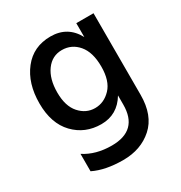

<svg xmlns="http://www.w3.org/2000/svg" viewBox="-167 -634 892 946"><g transform="rotate(-30 279.5 -160.5)"><path d="M398 -507H496V-43Q496 74 429.5 133.5Q363 193 262 193Q161 193 94 160V61Q158 103 249 103Q398 103 398 -44V-96Q349 -14 257 -14Q165 -14 104 -77.5Q43 -141 43 -255Q43 -369 100 -441.5Q157 -514 254.5 -514Q352 -514 398 -428ZM146 -257.5Q146 -180 182.5 -139Q219 -98 270 -98Q321 -98 359.5 -138.5Q398 -179 398 -260.5Q398 -342 361.5 -385Q325 -428 269.5 -428Q214 -428 180 -381.5Q146 -335 146 -257.5Z"/></g></svg>

Font: Hind Medium
Style: Regular
Weight: 500
Designer: Manushi Parikh, Satya Rajpurohit
Foundry: Indian Type Foundry
Version: Version 1.201;PS 1.0;hotconv 1.0.78;makeotf.lib2.5.61930; tt